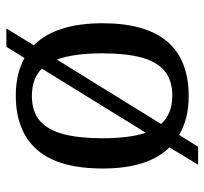

<svg xmlns="http://www.w3.org/2000/svg" viewBox="-40 -576 656 617"><g transform="rotate(90 288.5 -268.0)"><path d="M130.9 40H71.8L126 -47.9Q55.2 -118.7 55.2 -269Q55.2 -545.9 290 -545.9Q361.8 -545.9 414.1 -515.1L452.1 -576.2H509.8L454.1 -483.9Q522 -416 522 -269Q522 -127.9 462.2 -59.1Q402.3 9.8 287.1 9.8Q217.8 9.8 167 -18.1ZM171.9 -122.1 378.9 -457Q346.7 -493.2 288.1 -493.2Q237.8 -493.2 208 -468Q178.2 -442.9 165 -393.1Q151.9 -343.3 151.9 -269Q151.9 -177.7 171.9 -122.1ZM289.1 -42Q338.9 -42 368.7 -67.6Q398.4 -93.3 411.6 -143.8Q424.8 -194.3 424.8 -269Q424.8 -354.5 407.2 -408.2L201.2 -74.2Q231.9 -42 289.1 -42Z"/></g></svg>

Font: Satisar Sharada
Style: Regular
Weight: 400
Designer: Vinodh Rajan & Sunil Mahnoori
Version: 2.2